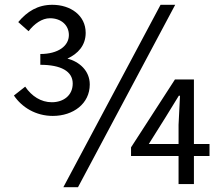

<svg xmlns="http://www.w3.org/2000/svg" viewBox="-20 -767 929 800"><path d="M99 -637C123 -668 155 -691 188 -691C235 -691 267 -662 267 -621C267 -576 223 -542 148 -542V-497C234 -497 283 -470 283 -419C283 -369 244 -341 196 -341C151 -341 112 -366 85 -406L38 -369C71 -320 129 -284 200 -284C285 -284 354 -335 354 -415C354 -473 310 -510 261 -523C305 -543 337 -578 337 -630C337 -703 274 -747 198 -747C137 -747 93 -719 56 -675ZM649 -747 244 13H305L710 -747ZM600 -167 669 -277 725 -368H730L724 -247V-167ZM853 -167H788V-436H709L526 -153V-117H724V0H788V-117H853Z"/></svg>

Font: Noto Sans CJK JP Regular
Style: Regular
Weight: 400
Designer: Ryoko NISHIZUKA (kana & ideographs); Paul D. Hunt (Latin, Greek & Cyrillic); Wenlong ZHANG (bopomofo); Sandoll Communica
Foundry: Adobe Systems Incorporated
Version: Version 1.001;PS 1.001;hotconv 1.0.78;makeotf.lib2.5.61930